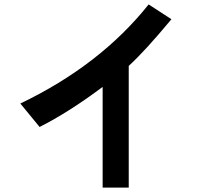

<svg xmlns="http://www.w3.org/2000/svg" viewBox="-20 -731 960 868"><path d="M562 117H444V-338Q290 -223 159 -157L72 -263Q433 -436 652 -711L755 -644Q694 -571 648.5 -521Q603 -471 562 -433Z"/></svg>

Font: LINE Seed Sans KR Bold
Style: Regular
Weight: 700
Designer: LINE BX Design & Sandoll Inc & Dalton Maag Ltd
Foundry: Sandoll Inc.
Version: Version 1.000